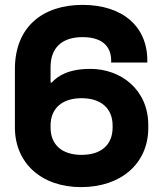

<svg xmlns="http://www.w3.org/2000/svg" viewBox="-20 -743 658 786"><path d="M312 23C477 23 587 -75 587 -219V-231C587 -376 475 -461 350 -461C260 -461 216 -432 192 -405H187V-468C187 -546 232 -591 318 -591C408 -591 438 -544 435 -487H583C587 -634 482 -723 318 -723C158 -723 41 -636 41 -460V-221C41 -78 147 23 312 23ZM314 -109C233 -109 187 -151 187 -221V-229C187 -299 234 -341 314 -341C394 -341 441 -299 441 -229V-221C441 -151 395 -109 314 -109Z"/></svg>

Font: Kalas SG
Style: Bold
Weight: 700
Designer: Kalas
Foundry: Kalas
Version: Version 2.000;FEAKit 1.0